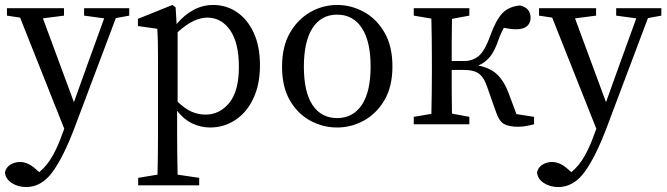

<svg xmlns="http://www.w3.org/2000/svg" viewBox="-24 -501 2687 774"><path d="M315 -438V-468H497V-438L443 -428L278 10Q232 132 187.5 192.5Q143 253 82 253Q48 253 23 236.5Q-2 220 -4 194Q0 174 17.5 163Q35 152 57 152Q91 152 126 186L134 193Q166 167 188.5 126.5Q211 86 227 39L235 18L57 -430L4 -438V-468H234V-438L149 -427L274 -89L335 -259L396 -427Z M533 246V216L611 203Q612 162 612.5 118Q613 74 613 34V-258Q613 -299 612.5 -326.5Q612 -354 610 -385L532 -396V-425L671 -481L684 -471L688 -404Q720 -442 757 -461.5Q794 -481 835 -481Q888 -481 930.5 -452.5Q973 -424 998.5 -369.5Q1024 -315 1024 -238Q1024 -161 997.5 -104.5Q971 -48 925 -17.5Q879 13 822 13Q788 13 754 -2Q720 -17 690 -54V33Q690 73 690.5 117.5Q691 162 692 203L779 216V246ZM812 -430Q786 -430 756.5 -416.5Q727 -403 692 -371V-91Q721 -63 748 -51Q775 -39 805 -39Q861 -39 900 -86Q939 -133 939 -231Q939 -329 903.5 -379.5Q868 -430 812 -430Z M1335 13Q1278 13 1227 -14.5Q1176 -42 1144.5 -96.5Q1113 -151 1113 -232Q1113 -314 1145 -369Q1177 -424 1227.5 -452.5Q1278 -481 1335 -481Q1392 -481 1443 -453Q1494 -425 1526 -370Q1558 -315 1558 -233Q1558 -152 1526 -97.5Q1494 -43 1443 -15Q1392 13 1335 13ZM1335 -25Q1399 -25 1434.5 -78Q1470 -131 1470 -233Q1470 -335 1434.5 -388.5Q1399 -442 1335 -442Q1271 -442 1236 -388Q1201 -334 1201 -232Q1201 -130 1236 -77.5Q1271 -25 1335 -25Z M1975 -51 1939 -153Q1928 -187 1908 -203Q1888 -219 1847 -219H1797V-216Q1797 -176 1797 -128.5Q1797 -81 1798 -43L1868 -30V0H1644V-30L1715 -42Q1716 -80 1716.5 -126.5Q1717 -173 1717 -208V-260Q1717 -295 1716.5 -341.5Q1716 -388 1715 -426L1644 -438V-468H1868V-438L1798 -425Q1797 -388 1797 -340.5Q1797 -293 1797 -255H1847Q1881 -255 1905.5 -275Q1930 -295 1952 -356Q1975 -420 2001 -447.5Q2027 -475 2073 -479Q2096 -473 2105.5 -460Q2115 -447 2115 -430Q2115 -408 2100.5 -395.5Q2086 -383 2057 -383Q2042 -383 2030 -385Q2018 -387 2007 -389Q2002 -379 1996.5 -367.5Q1991 -356 1986 -342Q1971 -297 1952 -273Q1933 -249 1904 -237Q1953 -227 1980.5 -200.5Q2008 -174 2025 -129L2058 -41L2129 -30V0Q2114 4 2097 7Q2080 10 2066 10Q2026 10 2006.5 -2Q1987 -14 1975 -51Z M2460 -438V-468H2642V-438L2588 -428L2423 10Q2377 132 2332.5 192.5Q2288 253 2227 253Q2193 253 2168 236.5Q2143 220 2141 194Q2145 174 2162.5 163Q2180 152 2202 152Q2236 152 2271 186L2279 193Q2311 167 2333.5 126.5Q2356 86 2372 39L2380 18L2202 -430L2149 -438V-468H2379V-438L2294 -427L2419 -89L2480 -259L2541 -427Z"/></svg>

Font: Source Serif 4 Subhead
Style: Regular
Weight: 400
Designer: Frank Grießhammer
Foundry: Adobe Systems Incorporated
Version: Version 4.004;hotconv 1.0.117;makeotfexe 2.5.65602